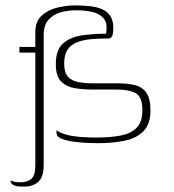

<svg xmlns="http://www.w3.org/2000/svg" viewBox="-20 -526 644 712"><path d="M19 143Q22 144 26.5 146Q31 148 39 149Q47 150 57 150Q81 150 96 137.5Q111 125 111 87Q111 44 111 2Q111 -40 111 -81Q111 -122 111 -163Q111 -204 111 -246Q111 -288 111 -331Q106 -331 94 -331Q82 -331 69.5 -331Q57 -331 52 -331Q52 -334 52 -336.5Q52 -339 52 -343Q52 -347 52 -352Q57 -352 69.5 -352Q82 -352 94 -352Q106 -352 111 -352V-410Q112 -447 134.5 -468Q157 -489 191.5 -497.5Q226 -506 260 -506Q291 -506 318 -502.5Q345 -499 364.5 -489Q384 -479 393.5 -458.5Q403 -438 399 -405Q398 -393 393 -388Q388 -383 381 -383Q374 -383 367 -383Q341 -383 315 -380.5Q289 -378 266.5 -369.5Q244 -361 231 -342.5Q218 -324 218 -290Q218 -257 232 -241.5Q246 -226 271 -221.5Q296 -217 327 -217Q351 -217 372.5 -217Q394 -217 416 -217Q452 -217 479.5 -210.5Q507 -204 522.5 -182.5Q538 -161 538 -116Q538 -66 512 -39.5Q486 -13 441.5 -4Q397 5 343 5Q330 5 305 4Q280 3 254 -0.5Q228 -4 209.5 -11Q191 -18 190 -30L189 -43Q206 -31 232.5 -25Q259 -19 288 -17.5Q317 -16 337 -16Q388 -16 426 -23Q464 -30 486 -51.5Q508 -73 508 -117Q508 -167 483 -180.5Q458 -194 412 -194Q397 -194 381.5 -194Q366 -194 350.5 -194Q335 -194 319 -194Q288 -194 257.5 -199Q227 -204 207 -223.5Q187 -243 187 -288Q187 -341 213.5 -364.5Q240 -388 282 -394.5Q324 -401 373 -401Q380 -439 364.5 -457.5Q349 -476 321 -482Q293 -488 262 -488Q235 -488 207.5 -481Q180 -474 161 -454Q142 -434 142 -396V87Q142 104 139 117Q136 130 129.5 139.5Q123 149 114 154.5Q105 160 94.5 163Q84 166 71 166Q63 166 50.5 165.5Q38 165 28.5 159.5Q19 154 19 143Z"/></svg>

Font: Genos Thin ExtraLight
Style: Regular
Weight: 250
Version: Version 1.010